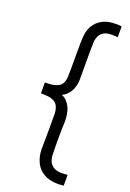

<svg xmlns="http://www.w3.org/2000/svg" viewBox="-175 -878 713 1055"><g transform="rotate(20 182.0 -350.0)"><path d="M192.4 -332Q200.2 -323.2 207 -313.5Q212.9 -303.7 217.8 -293Q230.5 -255.9 229.5 -215.8Q227.5 -174.8 227.5 -136.7Q227.5 -122.1 227.5 -107.4Q227.5 -91.8 227.5 -77.1Q227.5 -52.7 228.5 -27.3Q228.5 -1 240.2 21.5Q245.1 29.3 252 35.2Q258.8 42 267.6 45.9Q286.1 53.7 305.7 53.7Q325.2 53.7 343.8 51.8Q343.8 53.7 343.8 55.7Q343.8 57.6 343.8 59.6Q343.8 65.4 343.8 71.3Q343.8 77.1 343.8 83Q343.8 86.9 343.8 90.8Q343.8 94.7 343.8 98.6Q343.8 102.5 343.8 106.4Q343.8 110.4 343.8 115.2Q342.8 115.2 340.8 115.2Q338.9 115.2 336.9 115.2Q331.1 116.2 325.2 116.2Q319.3 116.2 314.5 117.2Q294.9 117.2 277.3 114.3Q258.8 111.3 241.2 104.5Q224.6 96.7 210.9 85.9Q197.3 75.2 186.5 59.6Q161.1 17.6 161.1 -33.2Q162.1 -83 162.1 -129.9Q162.1 -145.5 162.1 -160.2Q162.1 -174.8 162.1 -189.5Q162.1 -212.9 162.1 -237.3Q162.1 -261.7 152.3 -283.2Q147.5 -292 140.6 -298.8Q133.8 -304.7 125 -308.6Q108.4 -316.4 89.8 -317.4Q71.3 -319.3 52.7 -319.3Q52.7 -321.3 52.7 -323.2Q52.7 -325.2 52.7 -327.1Q52.7 -333 52.7 -338.9Q52.7 -344.7 52.7 -350.6Q52.7 -353.5 52.7 -357.4Q52.7 -361.3 52.7 -365.2Q52.7 -370.1 52.7 -374Q52.7 -377.9 52.7 -382.8Q54.7 -382.8 56.6 -382.8Q58.6 -382.8 60.5 -382.8Q76.2 -382.8 92.8 -384.8Q108.4 -386.7 123 -392.6Q131.8 -396.5 138.7 -401.4Q145.5 -406.2 150.4 -415Q161.1 -434.6 161.1 -458Q162.1 -480.5 162.1 -502.9Q162.1 -518.6 162.1 -534.2Q162.1 -549.8 162.1 -565.4Q162.1 -580.1 162.1 -594.7Q162.1 -610.4 162.1 -625Q162.1 -658.2 164.1 -690.4Q166 -723.6 181.6 -753.9Q191.4 -769.5 204.1 -782.2Q216.8 -793.9 233.4 -802.7Q259.8 -815.4 288.1 -817.4Q299.8 -818.4 311.5 -818.4Q328.1 -818.4 343.8 -816.4Q343.8 -815.4 343.8 -813.5Q343.8 -811.5 343.8 -809.6Q343.8 -803.7 343.8 -797.9Q343.8 -792 343.8 -786.1Q343.8 -782.2 343.8 -778.3Q343.8 -774.4 343.8 -770.5Q343.8 -767.6 343.8 -759.8Q343.8 -752.9 343.8 -752.9Q340.8 -752.9 335.9 -753.9Q319.3 -754.9 303.7 -754.9Q288.1 -754.9 273.4 -750Q263.7 -746.1 255.9 -740.2Q248 -735.4 242.2 -726.6Q229.5 -706.1 228.5 -681.6Q227.5 -657.2 227.5 -634.8Q227.5 -619.1 227.5 -603.5Q227.5 -586.9 227.5 -571.3Q227.5 -556.6 227.5 -542Q227.5 -527.3 227.5 -512.7Q227.5 -486.3 227.5 -460.9Q226.6 -434.6 217.8 -410.2Q212.9 -398.4 207 -388.7Q201.2 -379.9 192.4 -371.1Q188.5 -366.2 183.6 -362.3Q178.7 -359.4 172.9 -355.5Q171.9 -355.5 170.9 -354.5Q169.9 -354.5 168.9 -353.5Q168 -352.5 166 -352.5Q165 -351.6 164.1 -351.6Q164.1 -351.6 164.1 -351.6Q163.1 -351.6 163.1 -350.6Q166 -349.6 168 -348.6Q169.9 -347.7 171.9 -346.7Q176.8 -343.8 180.7 -341.8Q184.6 -338.9 188.5 -335Q189.5 -335 190.4 -334Q191.4 -333 192.4 -332Z"/></g></svg>

Font: LeFont
Style: Light
Weight: 300
Designer: Leryon MEDIA
Version: Version 1.0